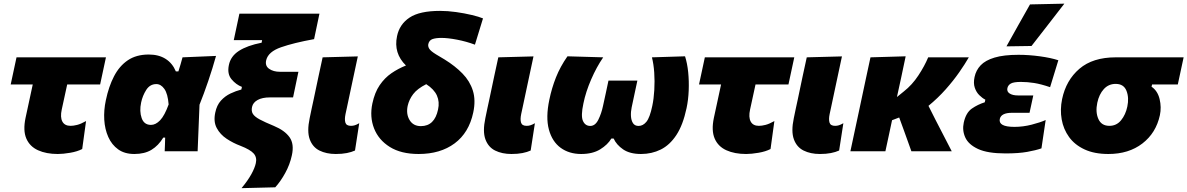

<svg xmlns="http://www.w3.org/2000/svg" viewBox="-20 -806 6326 1023"><path d="M288 14.5Q226.5 14.5 182.5 -5.5Q138.5 -25.5 120.2 -68Q102 -110.5 116 -177.5Q124.5 -216.5 133 -256.2Q141.5 -296 154.5 -356H37L68 -500.5H544.5L513.5 -356H338Q330.5 -322.5 323.5 -289.2Q316.5 -256 309 -222.5Q300 -181.5 312.2 -158.5Q324.5 -135.5 356 -135.5Q371 -135.5 391 -140.5Q411 -145.5 438.5 -161L418 -12Q392 1.5 354 8Q316 14.5 288 14.5Z M696 14.5Q644 14.5 609.8 -10Q575.5 -34.5 557 -76Q538.5 -117.5 535.5 -168.2Q532.5 -219 544 -272Q559 -344.5 587.5 -399.5Q616 -454.5 661.2 -485Q706.5 -515.5 772.5 -515.5Q826 -515.5 862.5 -492.2Q899 -469 917 -425.5H930.5Q937 -445 942.2 -463.5Q947.5 -482 952.5 -500.5L1131 -508Q1113 -443 1089.5 -374Q1066 -305 1043 -248Q1040.5 -186 1038 -124Q1035.5 -62 1033 0H857.5Q858.5 -18.5 859 -36.8Q859.5 -55 860 -73H850Q824 -30 787.2 -7.8Q750.5 14.5 696 14.5ZM784.5 -140.5Q809.5 -140.5 833.2 -165.2Q857 -190 878.5 -249.5Q874 -306.5 855.8 -332.2Q837.5 -358 813 -358Q779 -358 759.2 -327Q739.5 -296 732 -260Q722 -213 734.8 -176.8Q747.5 -140.5 784.5 -140.5Z M1267 196.5Q1300.5 156 1319 122.5Q1337.5 89 1343 63.5Q1350 33 1332 12.2Q1314 -8.5 1261.5 -29Q1222.5 -43.5 1187.8 -66.5Q1153 -89.5 1134.8 -123.8Q1116.5 -158 1127 -206.5Q1135 -245.5 1157 -269.8Q1179 -294 1208 -307.8Q1237 -321.5 1266 -329L1269 -343Q1237.5 -355 1213.5 -383.8Q1189.5 -412.5 1199.5 -459.5Q1209 -506.5 1253.2 -535Q1297.5 -563.5 1374 -578.5L1376.5 -592H1225.5L1255.5 -733H1682L1653.5 -597.5Q1545.5 -578 1477.5 -554.2Q1409.5 -530.5 1398.5 -486Q1391 -455.5 1413.8 -439.5Q1436.5 -423.5 1471.5 -423.5H1570L1541.5 -287H1418.5Q1377 -287 1352.5 -273.2Q1328 -259.5 1323 -236.5Q1318 -214 1327.5 -199Q1337 -184 1364 -169.5Q1391 -155 1439.5 -135Q1497 -111 1522.8 -74.8Q1548.5 -38.5 1535 22Q1524.5 71 1499.5 116.2Q1474.5 161.5 1446.5 192Z M1769 14.5Q1719 14.5 1682.2 -3.8Q1645.5 -22 1630.2 -64Q1615 -106 1630 -176.5Q1636.5 -208 1641 -229.5Q1645.5 -251 1651 -275.5Q1666 -347 1676.8 -397.8Q1687.5 -448.5 1699 -500.5L1886.5 -505.5Q1868.5 -422 1853.5 -351Q1838.5 -280 1828 -231L1821 -198.5Q1815 -170 1820.2 -152.8Q1825.5 -135.5 1850 -135.5Q1860.5 -135.5 1870.2 -138.5Q1880 -141.5 1894 -149.5L1871.5 -4Q1853 4.5 1827.8 9.5Q1802.5 14.5 1769 14.5Z M2210.5 14.5Q2117 14.5 2057 -23Q1997 -60.5 1973 -122Q1949 -183.5 1964 -254.5Q1976.5 -313.5 2003 -352.2Q2029.5 -391 2065.5 -415.8Q2101.5 -440.5 2143 -457Q2076 -522.5 2095.5 -613.5Q2108.5 -676.5 2162 -712.2Q2215.5 -748 2325 -748Q2365 -748 2409.8 -741.8Q2454.5 -735.5 2493.2 -726.2Q2532 -717 2553.5 -708L2510.5 -568Q2465 -585 2415.8 -594.5Q2366.5 -604 2332 -604Q2302.5 -604 2284.5 -597.8Q2266.5 -591.5 2262 -571Q2259.5 -559 2267 -546.5Q2274.5 -534 2303 -516.5L2349 -489Q2405 -454.5 2444.2 -414.2Q2483.5 -374 2499.5 -323Q2515.5 -272 2501.5 -206.5Q2478.5 -98.5 2402.2 -42Q2326 14.5 2210.5 14.5ZM2152 -241.5Q2143 -198 2162.5 -166Q2182 -134 2222.5 -134Q2295.5 -134 2314 -222.5Q2323 -263 2308 -296.8Q2293 -330.5 2251 -357.5Q2203.5 -333.5 2181.5 -304.5Q2159.5 -275.5 2152 -241.5Z M2705 14.5Q2655 14.5 2618.2 -3.8Q2581.5 -22 2566.2 -64Q2551 -106 2566 -176.5Q2572.5 -208 2577 -229.5Q2581.5 -251 2587 -275.5Q2602 -347 2612.8 -397.8Q2623.5 -448.5 2635 -500.5L2822.5 -505.5Q2804.5 -422 2789.5 -351Q2774.5 -280 2764 -231L2757 -198.5Q2751 -170 2756.2 -152.8Q2761.5 -135.5 2786 -135.5Q2796.5 -135.5 2806.2 -138.5Q2816 -141.5 2830 -149.5L2807.5 -4Q2789 4.5 2763.8 9.5Q2738.5 14.5 2705 14.5Z M3076.5 14.5Q3012.5 14.5 2967.2 -18.5Q2922 -51.5 2904.5 -116Q2887 -180.5 2907 -275Q2919.5 -336 2942.2 -393.5Q2965 -451 3003.5 -506L3194 -500.5Q3158.5 -449 3129.8 -382.8Q3101 -316.5 3088.5 -255Q3074 -188.5 3086 -161.8Q3098 -135 3125 -135Q3151.5 -135 3168 -168.2Q3184.5 -201.5 3193 -242Q3200 -273.5 3207.8 -309.8Q3215.5 -346 3222 -376.5H3376Q3369 -344 3360.8 -305.5Q3352.5 -267 3345.5 -233.5Q3340.5 -210 3341.8 -187.5Q3343 -165 3352.5 -150Q3362 -135 3382.5 -135Q3406 -135 3424.2 -157.2Q3442.5 -179.5 3455.5 -242Q3463.5 -279.5 3466.2 -326.5Q3469 -373.5 3465.8 -419.8Q3462.5 -466 3453.5 -500.5L3630 -506Q3642 -468.5 3646.8 -421Q3651.5 -373.5 3649.5 -323.8Q3647.5 -274 3638 -229.5Q3619 -140 3583.8 -86.5Q3548.5 -33 3500.5 -9.2Q3452.5 14.5 3395.5 14.5Q3336 14.5 3300.2 -10Q3264.5 -34.5 3249.5 -68H3237.5Q3218 -35 3177.8 -10.2Q3137.5 14.5 3076.5 14.5Z M3955.5 14.5Q3894 14.5 3850 -5.5Q3806 -25.5 3787.8 -68Q3769.5 -110.5 3783.5 -177.5Q3792 -216.5 3800.5 -256.2Q3809 -296 3822 -356H3704.5L3735.5 -500.5H4212L4181 -356H4005.5Q3998 -322.5 3991 -289.2Q3984 -256 3976.5 -222.5Q3967.5 -181.5 3979.8 -158.5Q3992 -135.5 4023.5 -135.5Q4038.5 -135.5 4058.5 -140.5Q4078.5 -145.5 4106 -161L4085.5 -12Q4059.5 1.5 4021.5 8Q3983.5 14.5 3955.5 14.5Z M4348.5 14.5Q4298.5 14.5 4261.8 -3.8Q4225 -22 4209.8 -64Q4194.5 -106 4209.5 -176.5Q4216 -208 4220.5 -229.5Q4225 -251 4230.5 -275.5Q4245.5 -347 4256.2 -397.8Q4267 -448.5 4278.5 -500.5L4466 -505.5Q4448 -422 4433 -351Q4418 -280 4407.5 -231L4400.5 -198.5Q4394.5 -170 4399.8 -152.8Q4405 -135.5 4429.5 -135.5Q4440 -135.5 4449.8 -138.5Q4459.5 -141.5 4473.5 -149.5L4451 -4Q4432.5 4.5 4407.2 9.5Q4382 14.5 4348.5 14.5Z M4511 0Q4522 -52 4532.8 -102Q4543.5 -152 4557 -215L4567.5 -264.5Q4583.5 -340 4594.8 -392.8Q4606 -445.5 4618 -500.5L4805.5 -506Q4792.5 -444 4780.8 -389Q4769 -334 4759 -289L4796 -319Q4840 -353.5 4873.2 -404Q4906.5 -454.5 4925.5 -500.5H5142Q5122 -465.5 5091 -421Q5060 -376.5 5018.8 -330Q4977.5 -283.5 4927 -242L4963.5 -169.5Q4983.5 -131 5006.2 -86.8Q5029 -42.5 5051 0H4836Q4826 -28.5 4816 -55.8Q4806 -83 4796 -111.5L4771 -180L4733 -165.5Q4724 -123.5 4715.5 -83.5Q4707 -43.5 4697.5 0Z M5337.5 11.5Q5242.5 11.5 5191.2 -12.2Q5140 -36 5123 -73.8Q5106 -111.5 5115 -152.5Q5126.5 -205.5 5158.2 -227.5Q5190 -249.5 5227 -261L5230 -275Q5214 -283 5198 -298.8Q5182 -314.5 5173.8 -338.5Q5165.5 -362.5 5172.5 -395.5Q5180 -431.5 5205 -458Q5230 -484.5 5279 -499.2Q5328 -514 5407 -514Q5462 -514 5520.5 -506Q5579 -498 5619 -485L5575 -341.5Q5526.5 -358 5490.2 -363.8Q5454 -369.5 5419.5 -369.5Q5381 -369.5 5366 -361Q5351 -352.5 5347.5 -336.5Q5343.5 -318 5359.5 -307.8Q5375.5 -297.5 5403.5 -297.5H5485.5L5465.5 -205H5372Q5314 -205 5307 -172Q5298.5 -130 5385 -130Q5431 -130 5476.8 -141.8Q5522.5 -153.5 5551.5 -166.5L5529 -15.5Q5499 -5 5453.2 3.2Q5407.5 11.5 5337.5 11.5ZM5342.5 -559Q5374 -615.5 5405.2 -671.2Q5436.5 -727 5468 -782.5L5651 -786.5Q5606 -728 5562 -671.5Q5518 -615 5476 -561Z M5885.5 14.5Q5811 14.5 5758.8 -9.8Q5706.5 -34 5676.2 -75.8Q5646 -117.5 5636.8 -169.8Q5627.5 -222 5639 -278Q5660 -378.5 5731.2 -439.5Q5802.5 -500.5 5924.5 -500.5H6286.5L6255.5 -356H6118.5L6115.5 -344Q6148 -322 6158.5 -278.2Q6169 -234.5 6160 -192Q6139.5 -97.5 6066.8 -41.5Q5994 14.5 5885.5 14.5ZM5891 -135.5Q5929 -135.5 5953.2 -165.2Q5977.5 -195 5986.5 -238Q5996.5 -285.5 5982 -322.2Q5967.5 -359 5924.5 -359Q5886.5 -359 5861.2 -331.2Q5836 -303.5 5826.5 -258.5Q5816 -209 5832.2 -172.2Q5848.5 -135.5 5891 -135.5Z"/></svg>

Font: Commissioner ExtraBold
Style: Italic
Weight: 800
Italic angle: -12°
Designer: Kostas Bartsokas
Foundry: Kostas Bartsokas
Version: Version 1.000; ttfautohint (v1.8.3)